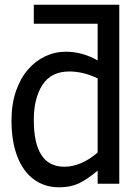

<svg xmlns="http://www.w3.org/2000/svg" viewBox="-20 -780 593 815"><path d="M486.3 0H394.5V-55.7Q347.7 -16.6 312.7 -0.7Q277.8 15.1 231.4 15.1Q169.9 15.1 124 -18.3Q78.1 -51.8 53.5 -115.7Q28.8 -179.7 28.8 -268.6Q28.8 -338.9 47.9 -393.6Q66.9 -448.2 98.9 -484.9Q130.9 -521.5 170.9 -540.5Q213.4 -560.5 259.3 -560.5Q329.6 -560.5 394.5 -523.4V-679.2H123.5V-759.8H486.3ZM394.5 -447.3Q333.5 -476.6 274.4 -476.6Q197.3 -476.6 160.4 -419.9Q123.5 -363.3 123.5 -270.5Q123.5 -72.3 252.9 -72.3Q324.7 -72.3 394.5 -132.8Z"/></svg>

Font: SG Kara Bold
Style: Regular
Weight: 400
Designer: Damoon Khanjanzadeh
Version: Version 1.000